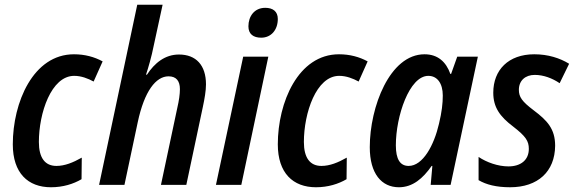

<svg xmlns="http://www.w3.org/2000/svg" viewBox="-20 -780 2421 810"><path d="M195 10C246 10 290 -4 324 -24L325 -115C288 -94 253 -80 218 -80C170 -80 144 -114 144 -181C144 -303 196 -460 293 -460C323 -460 351 -449 375 -436L413 -521C378 -540 338 -551 292 -551C120 -551 34 -348 34 -171C34 -50 98 10 195 10Z M398 0H505L561 -264C589 -396 638 -458 691 -458C724 -458 739 -438 739 -404C739 -382 735 -355 728 -325L659 0H766L836 -330C843 -363 849 -397 849 -424C849 -505 807 -550 735 -550C676 -550 632 -514 600 -465H596C605 -492 620 -543 628 -585L666 -760H559Z M1082 -621C1124 -621 1152 -654 1152 -700C1152 -732 1131 -747 1099 -747C1053 -747 1028 -711 1028 -669C1028 -636 1049 -621 1082 -621ZM891 0H998L1112 -541H1006Z M1313 10C1364 10 1408 -4 1442 -24L1443 -115C1406 -94 1371 -80 1336 -80C1288 -80 1262 -114 1262 -181C1262 -303 1314 -460 1411 -460C1441 -460 1469 -449 1493 -436L1531 -521C1496 -540 1456 -551 1410 -551C1238 -551 1152 -348 1152 -171C1152 -50 1216 10 1313 10Z M1704 -80C1668 -80 1650 -108 1650 -167C1650 -290 1707 -460 1787 -460C1825 -460 1848 -428 1848 -377C1848 -344 1844 -308 1832 -258C1811 -167 1764 -80 1704 -80ZM1663 10C1721 10 1764 -27 1801 -80H1804L1797 0H1881L1996 -541H1909L1883 -468H1880C1862 -519 1827 -551 1771 -551C1624 -551 1540 -328 1540 -159C1540 -47 1590 10 1663 10Z M2132 10C2249 10 2321 -56 2322 -165C2322 -237 2288 -272 2231 -315C2182 -352 2169 -371 2169 -401C2169 -440 2196 -464 2236 -464C2273 -464 2310 -450 2341 -429L2381 -511C2342 -535 2292 -551 2234 -551C2125 -551 2061 -485 2061 -389C2061 -328 2088 -289 2145 -246C2198 -205 2211 -185 2211 -152C2211 -104 2176 -78 2125 -78C2081 -78 2033 -95 1999 -118V-20C2031 -1 2074 10 2132 10Z"/></svg>

Font: Noto Sans Display SemiCondensed Medium
Style: Italic
Weight: 500
Width: 4
Italic angle: -12°
Designer: Monotype Design Team
Foundry: Monotype Imaging Inc.
Version: Version 1.900